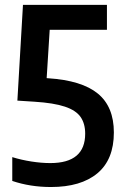

<svg xmlns="http://www.w3.org/2000/svg" viewBox="-20 -760 508 790"><path d="M189.5 9.5Q104.5 9.5 30.5 -15.5V-113.5Q67.5 -102 109 -95.5Q150.5 -89 187 -89Q330.5 -89 330.5 -210Q330.5 -251.5 311.5 -278.8Q292.5 -306 247 -321.2Q201.5 -336.5 121.5 -341.5L51.5 -346L74.5 -740H420V-637.5H184.5L172 -438.5L178.5 -438Q316.5 -429 382.5 -375Q448.5 -321 448.5 -215Q448.5 -103.5 380.8 -47Q313 9.5 189.5 9.5Z"/></svg>

Font: Encode Sans Condensed Condensed SemiBold
Style: Regular
Weight: 600
Width: 3
Designer: Multiple Designers
Foundry: Impallari Type
Version: Version 3.000; ttfautohint (v1.8.3) -l 8 -r 50 -G 200 -x 14 